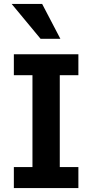

<svg xmlns="http://www.w3.org/2000/svg" viewBox="-20 -950 465 970"><path d="M376 0V-106H282V-570H376V-676H50V-570H144V-106H50V0ZM185 -754H285L193 -930H39Z"/></svg>

Font: Fog Sans
Style: Bold
Weight: 700
Foundry: Intel Corporation
Version: Version 1.00